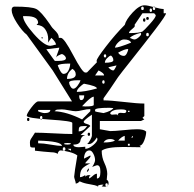

<svg xmlns="http://www.w3.org/2000/svg" viewBox="-20 -704 732 725"><path d="M280 -19Q274 -11 266 -11Q266 -16 263 -24.5Q260 -33 260 -37Q261 -53 272 -117Q262 -125 240.5 -130.5Q219 -136 207 -136Q205 -136 201.5 -132Q198 -128 198 -123Q189 -129 174 -129Q171 -129 144 -131.5Q117 -134 112 -135V-147H102Q96 -147 94.5 -150.5Q93 -154 93 -167Q93 -173 96.5 -179Q100 -185 105 -192Q110 -199 112 -203Q136 -203 183 -200.5Q230 -198 253 -198V-240Q253 -247 167 -252.5Q81 -258 81 -267Q81 -275 98.5 -298Q116 -321 124 -321H252L179 -438L81 -573Q64 -586 44 -617Q24 -648 24 -666Q24 -679 35 -679Q99 -679 117 -670Q135 -661 168 -613Q172 -607 174 -604Q177 -599 185 -591.5Q193 -584 197.5 -577Q202 -570 202 -561H210Q222 -561 256.5 -495.5Q291 -430 302 -430Q308 -430 309 -431L346 -469Q345 -470 345 -475Q345 -483 380.5 -529Q416 -575 451 -610Q456 -630 481 -657Q506 -684 525 -684Q537 -684 561.5 -677Q586 -670 598 -670V-654H607Q607 -646 566.5 -593Q526 -540 479.5 -481.5Q433 -423 426 -413Q391 -360 371 -333V-325Q397 -325 448 -319Q499 -313 525 -313V-266L518 -259L525 -253L512 -247H357V-216Q384 -211 396 -209Q413 -209 446.5 -212.5Q480 -216 498 -216Q523 -216 532 -207Q532 -192 524.5 -173Q517 -154 507 -154L512 -148Q502 -148 479.5 -148.5Q457 -149 446 -149Q382 -149 364 -135Q364 -110 374.5 -88Q385 -66 385 -47Q385 -41 383 -25Q390 -22 390 -12Q390 1 375 1Q374 1 369.5 0.5Q365 0 364 0L371 -7Q353 -7 346 0H352Q340 -5 318 -8.5Q296 -12 284 -18Q281 -19 280 -19ZM383 -12Q378 -12 378 -6Q378 0 383 0Q387 0 387 -6Q387 -12 383 -12ZM327 -43Q316 -43 316 -30Q322 -32 330.5 -40Q339 -48 346 -48V-30Q359 -30 359 -53Q359 -54 359 -57Q359 -80 347 -80Q344 -80 337 -77Q330 -74 327 -74Q330 -75 334.5 -84.5Q339 -94 339 -99Q339 -111 332.5 -123.5Q326 -136 318 -136Q299 -136 297 -105L321 -117Q322 -115 322 -114Q320 -108 311 -99Q302 -90 302 -87H321Q299 -77 290.5 -67Q282 -57 282 -35Q290 -35 302 -43V-37Q306 -41 310 -42Q314 -43 319 -42.5Q324 -42 327 -43ZM316 -68Q316 -58 309 -55Q309 -56 308 -58Q308 -59 311 -63.5Q314 -68 316 -68ZM235 -142 248 -135V-142ZM217 -141Q217 -135 222 -135Q227 -135 227 -141Q227 -148 222 -148Q217 -148 217 -141ZM302 -150V-142Q315 -142 331.5 -155.5Q348 -169 348 -179Q348 -180 347 -182Q346 -184 346 -185Q330 -160 316 -160H313Q310 -161 309 -161Q314 -163 320.5 -175Q327 -187 327 -191V-271Q296 -250 296 -244Q296 -239 307.5 -236Q319 -233 321 -228L284 -194H302Q292 -191 288 -184.5Q284 -178 283.5 -172.5Q283 -167 277 -162.5Q271 -158 257 -158Q257 -148 278 -148Q283 -148 291 -149Q299 -150 302 -150ZM124 -163Q143 -163 171 -158Q199 -153 214 -153Q212 -171 124 -173ZM463 -161V-154H470V-161ZM248 -161Q248 -164 235 -164Q222 -164 222 -161Q222 -158 235 -158Q244 -158 248 -161ZM396 -179Q378 -179 371 -166Q402 -166 414 -173Q408 -179 396 -179ZM451 -191Q439 -188 426 -173H451ZM482 -191 475 -185H482ZM316 -203Q320 -203 320 -197Q320 -191 316 -191Q311 -191 311 -197Q311 -203 316 -203ZM297 -228Q284 -228 280.5 -224.5Q277 -221 277 -208Q296 -208 309 -228ZM87 -259Q91 -259 91 -253Q91 -247 87 -247Q82 -247 82 -253Q82 -259 87 -259ZM186 -284Q232 -282 290 -253L321 -284V-292Q308 -292 292 -288Q276 -284 266 -284Q257 -284 240 -287.5Q223 -291 213 -291Q210 -291 205 -290.5Q200 -290 196 -290L192 -289ZM136 -266Q131 -266 131 -259Q131 -253 136 -253Q140 -253 140 -259Q140 -266 136 -266ZM396 -277Q397 -271 404 -271Q406 -271 410.5 -271.5Q415 -272 418 -272Q425 -272 426 -266V-268L425 -270Q425 -278 435 -278Q437 -278 441.5 -277.5Q446 -277 448 -277Q457 -277 457 -285Q457 -291 436 -291Q404 -291 396 -277ZM124 -289V-284Q124 -283 133.5 -280Q143 -277 148 -277Q170 -277 170 -289ZM393 -297Q339 -297 339 -289V-284Q339 -282 371 -277Q402 -285 408 -296Q406 -296 400 -296.5Q394 -297 393 -297ZM470 -284Q470 -286 466 -286Q463 -286 463 -284Q463 -281 466 -281Q468 -281 470 -284ZM334 -339Q327 -338 317.5 -330Q308 -322 299.5 -313Q291 -304 290 -303L302 -302Q334 -302 334 -308ZM279 -344Q279 -326 286 -326Q298 -326 298 -344ZM297 -388Q291 -385 280.5 -375Q270 -365 270 -357Q300 -357 346 -370Q346 -379 297 -388ZM241 -392Q241 -386 246 -377.5Q251 -369 257 -369Q264 -369 272.5 -380Q281 -391 284 -401H275Q241 -401 241 -392ZM371 -401Q366 -401 366 -394Q366 -388 371 -388Q375 -388 375 -394Q375 -401 371 -401ZM253 -444Q233 -428 233 -406Q266 -406 266 -423Q266 -437 253 -444ZM352 -438 339 -419H373Q373 -425 365 -430.5Q357 -436 352 -438ZM198 -457Q210 -425 220 -425Q232 -425 238.5 -438Q245 -451 245 -464Q205 -464 198 -457ZM389 -450Q399 -438 408 -438Q410 -438 413 -443Q416 -448 418 -452L420 -457Q419 -457 389 -450ZM398 -494Q393 -493 384.5 -484.5Q376 -476 376 -467Q408 -467 408 -477Q408 -483 404.5 -488.5Q401 -494 398 -494ZM155 -518 186 -475 188 -474Q190 -474 193.5 -474Q197 -474 201 -474Q229 -474 229 -484Q229 -488 225.5 -492Q222 -496 218.5 -498Q215 -500 214 -500Q213 -500 209 -498.5Q205 -497 199.5 -494Q194 -491 192 -487Q193 -492 198.5 -506.5Q204 -521 204 -524ZM377 -499Q372 -499 372 -493Q372 -487 377 -487Q381 -487 381 -493Q381 -499 377 -499ZM426 -505Q434 -493 448 -493Q454 -493 459 -502.5Q464 -512 464 -519Q450 -519 426 -505ZM448 -555Q438 -555 427 -544.5Q416 -534 414 -524Q428 -524 475 -543Q470 -555 448 -555ZM67 -643Q67 -622 107 -576.5Q147 -531 170 -531Q174 -531 192 -536Q188 -549 174 -561L161 -543Q162 -547 162 -556Q162 -577 151 -593Q140 -609 118 -610Q124 -616 124 -617Q124 -643 80 -643ZM470 -561Q482 -555 488 -555Q494 -555 503.5 -563Q513 -571 513 -576L512 -578V-580Q482 -573 470 -561ZM140 -559Q137 -559 136 -561Q136 -563 139 -563Q142 -563 142 -561Q142 -559 140 -559ZM532 -573Q532 -567 537 -567Q542 -567 542 -573Q542 -580 537 -580Q532 -580 532 -573ZM488 -610Q489 -609 489 -606Q489 -602 478 -593.5Q467 -585 467 -579Q507 -579 518 -585Q524 -589 546 -613.5Q568 -638 568 -645V-647L562 -654H518ZM525 -635Q529 -635 529 -628Q529 -622 525 -622Q520 -622 520 -628Q520 -635 525 -635ZM542 -634Q542 -629 537 -629Q532 -629 532 -634Q532 -640 537 -640Q542 -640 542 -634ZM549 -672Q545 -672 545 -665Q545 -659 549 -659Q554 -659 554 -665Q554 -672 549 -672ZM513 -672Q513 -666 518 -666Q523 -666 523 -672Q523 -679 518 -679Q513 -679 513 -672ZM562 -679Q557 -679 557 -672Q557 -666 562 -666Q566 -666 566 -672Q566 -679 562 -679Z"/></svg>

Font: CabinSketch
Style: Regular
Weight: 400
Designer: Pablo Impallari
Foundry: Pablo Impallari. www.impallari.com Igino Marini. www.ikern.com
Version: Version 1.002